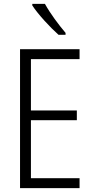

<svg xmlns="http://www.w3.org/2000/svg" viewBox="-20 -1060 480 987"><path d="M211 -1040H146V-1032C175 -987 239 -918 281 -881H317V-891C282 -932 238 -991 211 -1040ZM389 -93V-144H139V-442H375V-492H139V-756H389V-807H83V-93Z"/></svg>

Font: Noto Sans Telugu UI Condensed Light
Style: Regular
Weight: 300
Width: 3
Designer: Jelle Bosma - Monotype Design Team
Foundry: Monotype Imaging Inc.
Version: Version 2.005